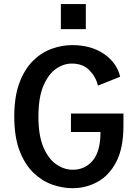

<svg xmlns="http://www.w3.org/2000/svg" viewBox="-20 -932 690 962"><path d="M285 -911.5H410V-786H285ZM343.5 11Q293 11 241.5 -7.2Q190 -25.5 147 -67Q104 -108.5 77.8 -177.5Q51.5 -246.5 51.5 -348Q51.5 -448 77.2 -516.8Q103 -585.5 145.2 -627.2Q187.5 -669 239 -687.5Q290.5 -706 341.5 -706Q437 -706 501.5 -661.5Q566 -617 582 -547.5L470.5 -503Q461 -546 428.2 -579.8Q395.5 -613.5 339.5 -613.5Q298.5 -613.5 260.2 -586.8Q222 -560 197.2 -501.5Q172.5 -443 172.5 -348Q172.5 -252 198 -193.2Q223.5 -134.5 262.8 -108Q302 -81.5 344.5 -81.5Q406 -81.5 444.8 -127.5Q483.5 -173.5 483.5 -270.5H335.5V-363H598.5V-301.5Q598.5 -190.5 562.8 -121.5Q527 -52.5 468.8 -20.8Q410.5 11 343.5 11Z"/></svg>

Font: Trispace Medium
Style: Regular
Weight: 500
Designer: Tyler Finck
Foundry: Etcetera Type Company
Version: Version 1.210; ttfautohint (v1.8.3)